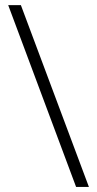

<svg xmlns="http://www.w3.org/2000/svg" viewBox="-20 -734 381 754"><path d="M62 -713.9 329.1 0H278.8L12.2 -713.9Z"/></svg>

Font: Zoram GWeb Light
Style: Regular
Weight: 300
Foundry: Ascender Corporation
Version: Version 1.000